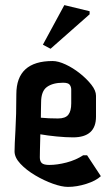

<svg xmlns="http://www.w3.org/2000/svg" viewBox="-20 -739 434 752"><path d="M246 -7Q222 -7 187 -19.5Q152 -32 117.5 -52.5Q83 -73 60 -97.5Q37 -122 37 -146Q37 -170 40.5 -229Q44 -288 44 -370Q44 -500 186 -500Q208 -500 237 -486.5Q266 -473 293 -451.5Q320 -430 338 -407Q356 -384 356 -364V-282Q356 -201 266 -201Q238 -201 202 -204.5Q166 -208 138 -213Q137 -180 136.5 -153.5Q136 -127 136 -123Q136 -107 144 -100Q152 -93 173 -93Q204 -93 240.5 -102.5Q277 -112 306 -131H321L375 -49Q356 -31 318.5 -19Q281 -7 246 -7ZM141 -338Q141 -330 140.5 -314Q140 -298 140 -278Q169 -275 207 -275Q236 -275 247.5 -289.5Q259 -304 259 -334V-388Q259 -399 253 -407Q247 -415 227 -415Q187 -415 164 -398.5Q141 -382 141 -338ZM331 -683 178 -548 148 -564 232 -719 331 -695Z"/></svg>

Font: Jaini
Style: Regular
Weight: 400
Designer: Maithili Shingre, Girish Dalvi (Devanagari), Taresh Vohra (Latin)
Foundry: Ek Type
Version: Version 2.000; ttfautohint (v1.8.4.7-5d5b)